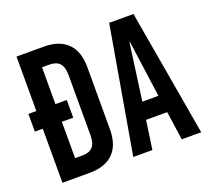

<svg xmlns="http://www.w3.org/2000/svg" viewBox="-120 -850 1092 1001"><g transform="rotate(-20 426.5 -350.0)"><path d="M64 -700.2H215.8Q301.3 -700.2 346.7 -654.8Q392.1 -609.4 392.1 -522.9V-176.8Q392.1 -90.3 346.7 -45.2Q301.3 0 215.8 0H64V-299.8H20V-397.9H64ZM169.9 -602.1V-397.9H232.9V-299.8H169.9V-98.1H211.9Q250 -98.1 268.1 -118.9Q286.1 -139.6 286.1 -184.1V-516.1Q286.1 -560.5 268.1 -581.3Q250 -602.1 211.9 -602.1Z M834 0H726.1L703.1 -159.2H585.9L563 0H457L578.1 -700.2H712.9ZM643.1 -569.8 600.1 -254.9H689L646 -569.8Z"/></g></svg>

Font: BaseOne
Style: Regular
Weight: 400
Designer: Domenico Catapano
Foundry: Design by Basse
Version: Version 1.000;PS 001.001;hotconv 1.0.56